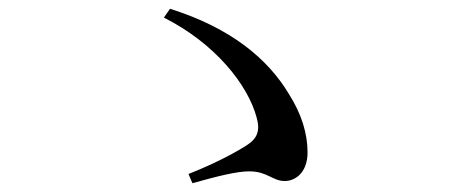

<svg xmlns="http://www.w3.org/2000/svg" viewBox="-20 -574 1040 437"><path d="M409 -178 418 -157C475 -173 519 -184 547 -184C589 -184 600 -162 628 -162C653 -162 680 -182 680 -227C680 -269 667 -314 637 -361C590 -439 507 -510 367 -554L353 -534C470 -475 544 -381 564 -307C573 -276 565 -258 541 -243C513 -225 465 -200 409 -178Z"/></svg>

Font: Noto Serif JP Medium
Style: Regular
Weight: 500
Designer: Ryoko NISHIZUKA 西塚涼子 (kana & ideographs); Frank Grießhammer (Latin, Greek & Cyrillic); Wenlong ZHANG 张文龙 (bopomofo); San
Foundry: Adobe
Version: Version 2.001;hotconv 1.1.0;makeotfexe 2.6.0